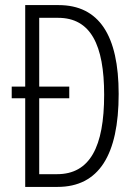

<svg xmlns="http://www.w3.org/2000/svg" viewBox="-20 -734 538 754"><path d="M210 -714H79V-394H26V-348H79V0H206C368 0 446 -125 446 -365C446 -595 369 -714 210 -714ZM208 -664C336 -664 389 -558 389 -362C389 -157 333 -50 204 -50H134V-348H252V-394H134V-664Z"/></svg>

Font: Noto Sans Arabic UI XCn Lt
Style: Regular
Weight: 300
Width: 2
Designer: Monotype Design Team, Nadine Chahine and Nizar Qandah
Foundry: Monotype Imaging Inc.
Version: Version 2.010